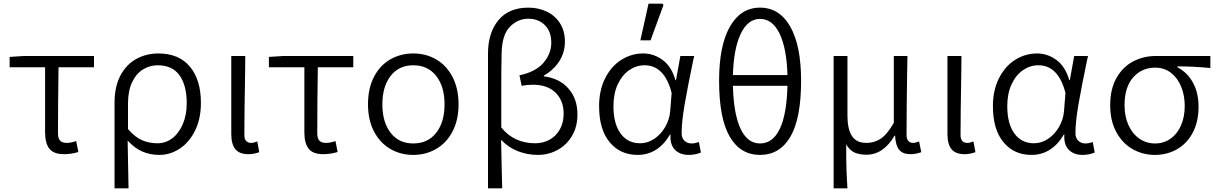

<svg xmlns="http://www.w3.org/2000/svg" viewBox="-20 -839 6697 1056"><path d="M228 -112V-469H33V-526L112 -531H497V-469H302Q299 -283 299 -106Q299 -78 310.5 -65.5Q322 -53 347 -53Q369 -53 399 -63L411 -3Q372 9 332 9Q276 9 252 -20.5Q228 -50 228 -112Z M851 -545Q964 -545 1024.5 -472.5Q1085 -400 1085 -273Q1085 -186 1053 -121Q1021 -56 968.5 -21.5Q916 13 857 13Q806 13 763 -5.5Q720 -24 682 -66Q685 50 687 197H610V-275Q610 -362 642 -423Q674 -484 729 -514.5Q784 -545 851 -545ZM1007 -272Q1007 -369 967.5 -424.5Q928 -480 847 -480Q803 -480 765.5 -456.5Q728 -433 706 -385.5Q684 -338 684 -270V-129Q723 -84 762 -67.5Q801 -51 846 -51Q891 -51 927.5 -78.5Q964 -106 985.5 -156.5Q1007 -207 1007 -272Z M1252 -102V-531H1329L1328 -432Q1324 -212 1324 -96Q1324 -74 1334 -63.5Q1344 -53 1361 -53Q1375 -53 1395 -61L1406 -2Q1375 9 1346 9Q1297 9 1274.5 -18.5Q1252 -46 1252 -102Z M1654 -112V-469H1459V-526L1538 -531H1923V-469H1728Q1725 -283 1725 -106Q1725 -78 1736.5 -65.5Q1748 -53 1773 -53Q1795 -53 1825 -63L1837 -3Q1798 9 1758 9Q1702 9 1678 -20.5Q1654 -50 1654 -112Z M2004 -265Q2004 -352 2036.5 -415.5Q2069 -479 2126 -512Q2183 -545 2253 -545Q2323 -545 2379.5 -512Q2436 -479 2469 -415.5Q2502 -352 2502 -265Q2502 -179 2469 -116Q2436 -53 2379 -20Q2322 13 2253 13Q2183 13 2126.5 -20Q2070 -53 2037 -116Q2004 -179 2004 -265ZM2425 -265Q2425 -363 2379 -421.5Q2333 -480 2253 -480Q2174 -480 2128.5 -421.5Q2083 -363 2083 -265Q2083 -167 2128.5 -108.5Q2174 -50 2253 -50Q2333 -50 2379 -108.5Q2425 -167 2425 -265Z M2886 -797Q2940 -797 2985.5 -776Q3031 -755 3059 -712.5Q3087 -670 3087 -610Q3087 -551 3056.5 -503Q3026 -455 2971 -423V-419Q3056 -409 3106 -352.5Q3156 -296 3156 -210Q3156 -142 3126 -91.5Q3096 -41 3046 -14Q2996 13 2939 13Q2882 13 2829.5 -7Q2777 -27 2736 -70Q2738 -5 2740 113L2742 197H2664V-545Q2664 -658 2721 -727.5Q2778 -797 2886 -797ZM3080 -214Q3080 -285 3036 -329Q2992 -373 2910 -373Q2879 -373 2849 -367L2837 -425Q2925 -443 2968.5 -493Q3012 -543 3012 -604Q3012 -667 2976 -701.5Q2940 -736 2887 -736Q2828 -736 2785 -692.5Q2742 -649 2739 -551Q2737 -482 2737 -344V-138Q2807 -51 2924 -51Q2967 -51 3002.5 -70.5Q3038 -90 3059 -127Q3080 -164 3080 -214Z M3275 -255Q3275 -343 3308.5 -409Q3342 -475 3397.5 -510Q3453 -545 3518 -545Q3575 -545 3624 -509.5Q3673 -474 3695 -398H3698L3722 -531H3798L3792 -504Q3762 -360 3745.5 -264.5Q3729 -169 3729 -106Q3729 -80 3744.5 -65Q3760 -50 3784 -50Q3802 -50 3824 -58L3835 0Q3803 13 3768 13Q3720 13 3692 -15.5Q3664 -44 3668 -99H3665Q3633 -44 3588 -15.5Q3543 13 3487 13Q3391 13 3333 -57Q3275 -127 3275 -255ZM3666 -227 3674 -328Q3635 -480 3525 -480Q3480 -480 3441 -453.5Q3402 -427 3378 -376Q3354 -325 3354 -255Q3354 -159 3393 -105Q3432 -51 3501 -51Q3542 -51 3578.5 -75.5Q3615 -100 3638.5 -140.5Q3662 -181 3666 -227ZM3547 -819H3624L3629 -811L3558 -617H3502Z M4311 -367H4011Q4015 -212 4053 -131Q4091 -50 4160 -50Q4230 -50 4268.5 -129.5Q4307 -209 4311 -367ZM4386 -395Q4386 -188 4327.5 -87.5Q4269 13 4160 13Q4052 13 3993.5 -87.5Q3935 -188 3935 -395Q3935 -588 3994.5 -692.5Q4054 -797 4160 -797Q4267 -797 4326.5 -692.5Q4386 -588 4386 -395ZM4311 -426Q4307 -572 4268 -653.5Q4229 -735 4160 -735Q4093 -735 4054 -653Q4015 -571 4011 -426Z M4565 -531H4641V-203Q4641 -128 4666 -90.5Q4691 -53 4745 -53Q4788 -53 4823 -75.5Q4858 -98 4896 -163V-531H4971Q4971 -496 4969 -424Q4968 -341 4967 -258.5Q4966 -176 4966 -96Q4966 -74 4976 -63.5Q4986 -53 5003 -53Q5014 -53 5035 -61L5047 -2Q5016 9 4988 9Q4946 9 4926 -14.5Q4906 -38 4903 -93H4900Q4839 12 4745 12Q4706 12 4679 -0.5Q4652 -13 4634 -45Q4634 40 4635.5 87.5Q4637 135 4641 197H4565Z M5191 -102V-531H5268L5267 -432Q5263 -212 5263 -96Q5263 -74 5273 -63.5Q5283 -53 5300 -53Q5314 -53 5334 -61L5345 -2Q5314 9 5285 9Q5236 9 5213.5 -18.5Q5191 -46 5191 -102Z M5441 -255Q5441 -343 5474.5 -409Q5508 -475 5563.5 -510Q5619 -545 5684 -545Q5741 -545 5790 -509.5Q5839 -474 5861 -398H5864L5888 -531H5964L5958 -504Q5928 -360 5911.5 -264.5Q5895 -169 5895 -106Q5895 -80 5910.5 -65Q5926 -50 5950 -50Q5968 -50 5990 -58L6001 0Q5969 13 5934 13Q5886 13 5858 -15.5Q5830 -44 5834 -99H5831Q5799 -44 5754 -15.5Q5709 13 5653 13Q5557 13 5499 -57Q5441 -127 5441 -255ZM5832 -227 5840 -328Q5801 -480 5691 -480Q5646 -480 5607 -453.5Q5568 -427 5544 -376Q5520 -325 5520 -255Q5520 -159 5559 -105Q5598 -51 5667 -51Q5708 -51 5744.5 -75.5Q5781 -100 5804.5 -140.5Q5828 -181 5832 -227Z M6086 -260Q6086 -349 6120.5 -410Q6155 -471 6212 -501Q6269 -531 6336 -531H6637V-465Q6541 -474 6456 -474V-469Q6511 -440 6541.5 -384Q6572 -328 6572 -252Q6572 -170 6540.5 -110Q6509 -50 6454 -18.5Q6399 13 6332 13Q6265 13 6209 -19Q6153 -51 6119.5 -113Q6086 -175 6086 -260ZM6496 -257Q6496 -313 6477 -361Q6458 -409 6421 -438Q6384 -467 6334 -467Q6260 -467 6212.5 -413.5Q6165 -360 6165 -260Q6165 -198 6187 -150Q6209 -102 6247 -76Q6285 -50 6333 -50Q6380 -50 6417 -75.5Q6454 -101 6475 -148Q6496 -195 6496 -257Z"/></svg>

Font: Nebula Sans Book
Style: Regular
Weight: 400
Designer: Paul D. Hunt for Adobe (as Source Sans)
Foundry: Nebula Entertainment & Broadcasting LLC
Version: Version 1.010